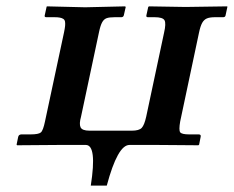

<svg xmlns="http://www.w3.org/2000/svg" viewBox="-20 -456 735 604"><path d="M496.1 -353Q502.9 -382.3 497.6 -392.1Q492.2 -401.9 466.3 -401.9H445.3Q439.5 -401.9 440.4 -407.2L446.3 -434.1L448.7 -436L563.5 -434.1L694.8 -436L695.3 -434.1L689.5 -407.2Q688.5 -402.3 682.6 -401.9H657.2Q639.6 -401.9 630.6 -397.9Q621.6 -394 616 -384Q610.4 -374 606 -353L546.9 -74.2Q542 -46.4 546.9 -39.8Q551.8 -33.2 575.2 -33.2H605Q612.8 -33.2 611.3 -25.9L606.4 -1L604 1Q600.6 1 542.2 0.5Q483.9 0 476.1 0H387.2Q350.1 0 315.9 127.9H265.6Q285.6 0 250 0H164.1Q160.6 0 97.4 0.5Q34.2 1 33.7 1L32.2 -1L37.1 -24.9Q38.6 -32.7 46.9 -33.2H76.2Q101.1 -33.2 108.4 -39.3Q115.7 -45.4 121.6 -74.2L181.6 -355Q184.1 -367.2 184.8 -374.5Q185.5 -381.8 184.6 -387.7Q183.6 -393.6 179.2 -396.5Q174.8 -399.4 168.2 -400.6Q161.6 -401.9 150.4 -401.9H125.5Q119.6 -401.9 120.6 -407.2L126.5 -434.1L127.4 -436L248 -433.1L373.5 -436L375.5 -434.1L369.6 -408.2Q368.2 -402.3 362.3 -401.9H341.3Q323.7 -401.9 315.2 -398.7Q306.6 -395.5 301.3 -385.7Q295.9 -376 291.5 -355L234.9 -88.9Q228.5 -66.4 233.4 -55.7Q238.3 -44.9 261.7 -44.9H394.5Q417.5 -44.9 425.8 -53.7Q434.1 -62.5 439.9 -88.9Z"/></svg>

Font: Linux Libertine Slanted
Style: Semibold Slanted
Weight: 600
Designer: Philipp H. Poll
Foundry: Philipp H. Poll
Version: Version 5.1.1